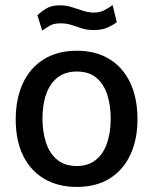

<svg xmlns="http://www.w3.org/2000/svg" viewBox="-20 -727 604 757"><path d="M282.5 10Q210 10 155.8 -21.2Q101.5 -52.5 71.8 -112Q42 -171.5 42 -256Q42 -337.5 70.2 -398.5Q98.5 -459.5 152.5 -493.2Q206.5 -527 283 -527Q356 -527 409.5 -495.2Q463 -463.5 492.5 -402.8Q522 -342 522 -256Q522 -177.5 494.2 -117.5Q466.5 -57.5 413.2 -23.8Q360 10 282.5 10ZM283 -72.5Q327 -72.5 356.8 -95.8Q386.5 -119 401.5 -161.2Q416.5 -203.5 416.5 -259Q416.5 -310.5 403.2 -352.8Q390 -395 360.5 -420Q331 -445 283 -445Q238 -445 208 -422.2Q178 -399.5 162.8 -357.8Q147.5 -316 147.5 -259Q147.5 -208.5 161 -166Q174.5 -123.5 204.5 -98Q234.5 -72.5 283 -72.5ZM440.5 -639.5Q427 -629 404.8 -618.8Q382.5 -608.5 350.5 -608.5Q323.5 -608.5 302.5 -615.2Q281.5 -622 262 -628.5Q242.5 -635 219 -635Q194 -635 178.5 -627Q163 -619 146.5 -606L127.5 -666.5Q144.5 -683 164.5 -694.5Q184.5 -706 214.5 -706Q240 -706 262.5 -699Q285 -692 306.8 -684.8Q328.5 -677.5 350.5 -677.5Q374 -677.5 391.5 -686.8Q409 -696 424 -707Z"/></svg>

Font: Public Sans Medium
Style: Regular
Weight: 500
Designer: The Public Sans Project Authors: Dan O. Williams and USWDS (Libre Franklin designed by Pablo Impallari and Rodrigo Fuenz
Version: Version 1.007